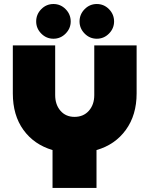

<svg xmlns="http://www.w3.org/2000/svg" viewBox="-20 -923 752 943"><path d="M238 0V-186Q147 -213 95 -285Q43 -357 43 -464V-700H251V-456Q251 -409 277 -379Q303 -349 346 -349Q390 -349 416.5 -379Q443 -409 443 -456V-700H651V-464Q651 -358 598 -285Q545 -212 454 -186V0ZM455.5 -732.8Q420.6 -732.8 395.6 -758.2Q370.7 -783.5 370.7 -817.6Q370.7 -852.6 395.6 -877.9Q420.6 -903.3 455.5 -903.3Q490.4 -903.3 515.4 -877.9Q540.3 -852.6 540.3 -817.6Q540.3 -783.5 515.4 -758.2Q490.4 -732.8 455.5 -732.8ZM242.5 -732.8Q207.6 -732.8 182.6 -758.2Q157.7 -783.5 157.7 -817.6Q157.7 -852.6 182.6 -877.9Q207.6 -903.3 242.5 -903.3Q277.4 -903.3 302.4 -877.9Q327.3 -852.6 327.3 -817.6Q327.3 -783.5 302.4 -758.2Q277.4 -732.8 242.5 -732.8Z"/></svg>

Font: MuseoModerno Black
Style: Regular
Weight: 900
Designer: Pablo Cosgaya, Héctor Gatti, Marcela Romero, and the Authors of The MuseoModerno Project.
Foundry: Omnibus-Type Team
Version: Version 1.001